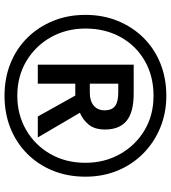

<svg xmlns="http://www.w3.org/2000/svg" viewBox="28 -792 774 871"><g transform="rotate(90 415.5 -357.0)"><path d="M415 10Q335 10 268 -17Q201 -44 152 -93.5Q103 -143 75.5 -210Q48 -277 48 -357Q48 -437 75.5 -504Q103 -571 152 -620.5Q201 -670 268 -697Q335 -724 415 -724Q492 -724 558.5 -697Q625 -670 675.5 -620.5Q726 -571 754 -504Q782 -437 782 -357Q782 -277 755 -210Q728 -143 678.5 -93.5Q629 -44 562 -17Q495 10 415 10ZM415 -48Q500 -48 569 -87.5Q638 -127 678.5 -197Q719 -267 719 -357Q719 -443 680 -513Q641 -583 572.5 -624.5Q504 -666 415 -666Q326 -666 257 -626.5Q188 -587 149 -517Q110 -447 110 -357Q110 -271 149 -201Q188 -131 257 -89.5Q326 -48 415 -48ZM274 -141V-576H404Q490 -576 529 -543.5Q568 -511 568 -446Q568 -398 545 -371Q522 -344 492 -332L604 -141H509L414 -311H360V-141ZM402 -377Q439 -377 460 -395Q481 -413 481 -444Q481 -477 461.5 -491.5Q442 -506 401 -506H360V-377Z"/></g></svg>

Font: Noto Sans Khmer UI Medium
Style: Regular
Weight: 500
Designer: Danh Hong and the Monotype Design Team
Foundry: Monotype Imaging Inc.
Version: Version 2.002; ttfautohint (v1.8.4.7-5d5b)